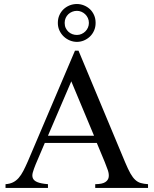

<svg xmlns="http://www.w3.org/2000/svg" viewBox="-20 -928 759 948"><path d="M450.2 0V-18.6Q484.9 -19 499.5 -28.6Q514.2 -38.1 516.6 -53.2Q519 -68.4 512.5 -87.6Q505.9 -106.9 497.6 -127L458 -222.2H201.2L156.2 -116.7Q147 -94.2 142.1 -77.1Q137.2 -60.1 142.3 -47.9Q147.5 -35.6 164.8 -28.6Q182.1 -21.5 216.8 -18.6V0H7.3V-18.6Q28.3 -20 43.9 -27.6Q59.6 -35.2 72 -49.3Q84.5 -63.5 95.2 -84.2Q106 -105 117.7 -131.8L350.1 -677.7H367.7L597.7 -127Q612.3 -92.3 624 -71.5Q635.7 -50.8 648.2 -39.6Q660.6 -28.3 675.5 -24.2Q690.4 -20 710.9 -18.6V0ZM332 -526.4 216.8 -257.8H444.3ZM418.9 -814.9Q418.9 -828.1 413.8 -839.1Q408.7 -850.1 400.4 -857.9Q392.1 -865.7 381.6 -870.1Q371.1 -874.5 359.9 -874.5Q347.7 -874.5 336.7 -870.1Q325.7 -865.7 317.4 -857.9Q309.1 -850.1 304.2 -839.1Q299.3 -828.1 299.3 -814.9Q299.3 -800.8 304.4 -789.8Q309.6 -778.8 318.1 -771Q326.7 -763.2 337.4 -759.3Q348.1 -755.4 359.9 -755.4Q372.1 -755.4 382.8 -760.3Q393.6 -765.1 401.6 -773.2Q409.7 -781.2 414.3 -792Q418.9 -802.7 418.9 -814.9ZM452.1 -814.9Q452.1 -793.9 444.3 -776.6Q436.5 -759.3 423.6 -747.1Q410.6 -734.9 394 -728Q377.4 -721.2 359.9 -721.2Q342.3 -721.2 325.4 -728Q308.6 -734.9 295.4 -747.1Q282.2 -759.3 273.9 -776.6Q265.6 -793.9 265.6 -814.9Q265.6 -835.9 273.2 -853Q280.8 -870.1 293.7 -882.3Q306.6 -894.5 323.7 -901.4Q340.8 -908.2 359.9 -908.2Q377.4 -908.2 394 -901.6Q410.6 -895 423.6 -883.1Q436.5 -871.1 444.3 -853.8Q452.1 -836.4 452.1 -814.9Z"/></svg>

Font: Doulos SIL Compact
Style: Regular
Weight: 400
Designer: Walt Agee, Victor Gaultney, Peter Martin, Debbi Hosken
Foundry: SIL International
Version: Version 4.110; 2011; Maintenance release ; LnSpcTght